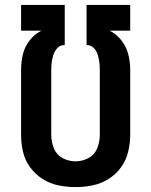

<svg xmlns="http://www.w3.org/2000/svg" viewBox="-20 -755 616 783"><path d="M288 8Q323 8 357.5 1Q392 -6 422.5 -25Q453 -44 473.5 -72.5Q494 -101 502.5 -135.5Q511 -170 511 -205V-471Q511 -503 503 -534Q495 -565 475 -590.5Q455 -616 427 -630H511V-735H333V-571H335Q351 -571 362.5 -559Q374 -547 378.5 -532Q383 -517 385 -502Q387 -487 387 -471V-205Q387 -177 376.5 -150.5Q366 -124 341 -110.5Q316 -97 288 -97Q260 -97 235 -110.5Q210 -124 199.5 -150.5Q189 -177 189 -205V-471Q189 -487 191 -502Q193 -517 198 -532Q203 -547 214 -559Q225 -571 241 -571H244V-735H66V-630H149Q121 -616 101 -590.5Q81 -565 73.5 -534Q66 -503 66 -471V-205Q66 -170 74 -135.5Q82 -101 103 -72.5Q124 -44 154 -25Q184 -6 218.5 1Q253 8 288 8Z"/></svg>

Font: Iosevka Sparkle
Style: Bold
Weight: 700
Designer: Belleve Invis
Foundry: Belleve Invis
Version: Version 4.5.0; ttfautohint (v1.8.3)